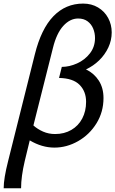

<svg xmlns="http://www.w3.org/2000/svg" viewBox="-25 -795 631 1050"><path d="M19.5 85.4 165.5 -497.6Q200.2 -637.2 267.1 -706.3Q334 -775.4 429.7 -775.4Q475.6 -775.4 511.2 -754.2Q546.9 -732.9 566.4 -696.8Q585.9 -660.6 585.9 -617.7Q585.9 -574.7 567.4 -535.2Q548.8 -495.6 517.1 -464.8Q485.4 -434.1 445.3 -415.5Q489.7 -394 515.4 -354Q541 -314 541 -258.8Q541 -182.6 502.7 -120.6Q464.4 -58.6 402.3 -23.2Q340.3 12.2 272.5 12.2Q204.1 12.2 137.7 -27.3L110.4 85.4Q90.3 170.9 90.3 234.4H-4.9Q-4.9 181.2 19.5 85.4ZM276.4 -62Q326.7 -62 365.2 -84.5Q403.8 -106.9 424.8 -147Q445.8 -187 445.8 -238.3Q445.8 -294.9 410.2 -331.1Q374.5 -367.2 297.9 -368.7L313 -429.2Q354 -429.2 396.5 -448.2Q439 -467.3 466.8 -503.2Q494.6 -539.1 494.6 -586.9Q494.6 -614.3 484.6 -638.7Q474.6 -663.1 453.9 -678.5Q433.1 -693.8 402.3 -693.8Q357.9 -693.8 321 -653.3Q284.2 -612.8 264.6 -533.2L157.7 -108.9Q180.7 -88.4 210.9 -75.2Q241.2 -62 276.4 -62Z"/></svg>

Font: Lesson One
Style: Italic
Weight: 400
Italic angle: -14°
Designer: But Ko, Victor Gaultney, Annie Olsen, Julie Remington, Don Collingsworth, Eric Hays, Becca Hirsbrunner
Version: Version 1.100